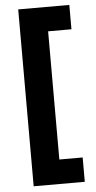

<svg xmlns="http://www.w3.org/2000/svg" viewBox="-59 -784 473 943"><g transform="rotate(-5 177.5 -313.0)"><path d="M205 -629V3H320V123H68V-749H320V-629Z"/></g></svg>

Font: Cairo
Style: Bold
Weight: 700
Designer: Mohamed Gaber
Foundry: Kief Type Foundry
Version: Version 2.100